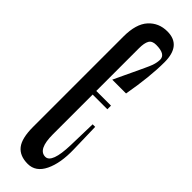

<svg xmlns="http://www.w3.org/2000/svg" viewBox="-284 -821 831 831"><g transform="rotate(45 131.0 -405.5)"><path d="M226.7 -174.4 223.3 -308.9H207.8L204.4 -177.8Q201.1 -64.4 162.2 -64.4Q116.7 -64.4 116.7 -156.7V-683.3Q116.7 -715.6 125.6 -731.1Q134.4 -746.7 158.9 -746.7Q216.7 -746.7 216.7 -713.3Q216.7 -708.9 216.1 -704.4Q215.6 -700 215 -696.1Q214.4 -692.2 212.8 -686.1Q211.1 -680 209.4 -675Q207.8 -670 203.3 -660Q198.9 -650 195 -641.7Q191.1 -633.3 183.9 -617.8Q176.7 -602.2 170 -588.3Q163.3 -574.4 152.2 -550.6Q141.1 -526.7 131.1 -505.6H215.6Q237.8 -630 237.8 -718.9Q237.8 -822.2 152.2 -822.2Q100 -822.2 66.7 -785.6Q33.3 -748.9 33.3 -672.2V-118.9Q33.3 -48.9 57.2 -18.9Q81.1 11.1 130 11.1Q178.9 11.1 203.9 -40.6Q228.9 -92.2 226.7 -174.4ZM95.6 -422.2V-400H206.7V-422.2Z"/></g></svg>

Font: Le Murmure
Style: Regular
Weight: 600
Width: 2
Designer: Jeremy Landes, Alexander Slobzheninov (Cyrillic)
Foundry: Velvetyne Type Foundry
Version: Version 1.0